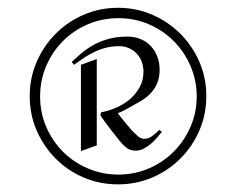

<svg xmlns="http://www.w3.org/2000/svg" viewBox="-20 -591 612 498"><path d="M515.1 -341.8Q515.1 -293.9 497.1 -252.4Q479 -210.9 447.8 -179.7Q416.5 -148.4 375 -130.6Q333.5 -112.8 286.1 -112.8Q238.8 -112.8 197 -130.6Q155.3 -148.4 124.3 -179.7Q93.3 -210.9 75.2 -252.4Q57.1 -293.9 57.1 -341.8Q57.1 -389.2 75.2 -430.7Q93.3 -472.2 124.3 -503.4Q155.3 -534.7 197 -552.7Q238.8 -570.8 286.1 -570.8Q333.5 -570.8 375 -552.7Q416.5 -534.7 447.8 -503.4Q479 -472.2 497.1 -430.7Q515.1 -389.2 515.1 -341.8ZM490.2 -340.8Q490.2 -382.8 474.1 -419.9Q458 -457 430.4 -484.6Q402.8 -512.2 366 -528.1Q329.1 -543.9 287.1 -543.9Q245.1 -543.9 208 -528.1Q170.9 -512.2 143.3 -484.6Q115.7 -457 99.9 -419.9Q84 -382.8 84 -340.8Q84 -298.8 99.9 -262Q115.7 -225.1 143.3 -197.5Q170.9 -169.9 208 -154.1Q245.1 -138.2 287.1 -138.2Q329.1 -138.2 366 -154.1Q402.8 -169.9 430.4 -197.5Q458 -225.1 474.1 -262Q490.2 -298.8 490.2 -340.8ZM399.9 -249Q394 -241.7 386.7 -233.2Q379.4 -224.6 370.6 -217.3Q361.8 -210 352.1 -205.1Q342.3 -200.2 332 -200.2Q317.9 -200.2 308.1 -207.8Q298.3 -215.3 290 -226.1Q277.3 -241.7 264.6 -258.3Q252 -274.9 240.2 -292L242.2 -299.8Q261.7 -303.2 281.5 -311.8Q301.3 -320.3 316.9 -333.7Q332.5 -347.2 342.3 -365Q352.1 -382.8 352.1 -404.8Q352.1 -418.9 347.4 -431.2Q342.8 -443.4 334.5 -452.1Q326.2 -460.9 314.5 -466.1Q302.7 -471.2 289.1 -471.2Q271 -471.2 255.4 -467.3Q239.7 -463.4 225.3 -456.5Q210.9 -449.7 197.8 -440.9Q184.6 -432.1 171.9 -422.9L166 -430.2Q178.2 -441.9 192.1 -453.6Q206.1 -465.3 223.4 -474.9Q240.7 -484.4 262.2 -490.2Q283.7 -496.1 311 -496.1Q329.1 -496.1 344.5 -489.7Q359.9 -483.4 370.8 -471.9Q381.8 -460.4 387.9 -444.6Q394 -428.7 394 -410.2Q394 -381.3 379.9 -360.6Q365.7 -339.8 340.8 -326.2Q335.9 -323.7 328.1 -319.3Q320.3 -314.9 312.3 -310.3Q304.2 -305.7 296.6 -302Q289.1 -298.3 285.2 -297.9Q289.1 -292.5 295.2 -284.9Q301.3 -277.3 307.9 -269.3Q314.5 -261.2 321 -253.9Q327.6 -246.6 333 -242.2Q337.4 -237.3 342.5 -234.1Q347.7 -231 355 -231Q365.7 -231 376 -239Q386.2 -247.1 393.1 -253.9ZM231 -213.9 189.9 -199.2V-422.9L231 -438Z"/></svg>

Font: Redressed
Style: Regular
Weight: 400
Designer: Astigmatic (AOETI)
Foundry: Astigmatic (AOETI)
Version: Version 1.001